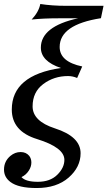

<svg xmlns="http://www.w3.org/2000/svg" viewBox="-59 -762 546 977"><path d="M127.4 194.8Q34.7 194.8 -5.9 164.1Q-38.6 139.6 -38.6 101.1Q-38.6 58.6 -5.9 31.2Q17.6 11.7 45.9 11.7Q73.7 11.7 89.8 31.2Q100.6 45.4 100.6 64.9Q100.6 85.4 88.4 105Q74.2 127.9 50.3 139.2Q71.3 163.1 133.3 163.1Q196.3 163.1 232.4 127.4Q268.6 91.8 268.6 51.3Q268.6 -11.2 129.9 -54.2Q1 -93.8 1 -204.6Q1 -379.4 251 -416Q148.9 -450.2 148.9 -519.5Q148.9 -627 337.9 -668.9H238.3Q161.6 -668.9 102.1 -662.6Q138.7 -702.1 146 -741.7Q205.6 -732.4 276.9 -732.4H467.8L454.6 -669.4Q244.6 -636.7 244.6 -522.9Q244.6 -447.8 359.4 -423.8L333.5 -365.2Q311 -375 287.1 -375Q215.8 -375 161.4 -334.5Q106.9 -293.9 106.9 -220.7Q106.9 -145.5 220.2 -108.9Q351.1 -66.9 351.1 17.6Q351.1 88.4 290.3 141.6Q229.5 194.8 127.4 194.8Z"/></svg>

Font: Munson
Style: Italic
Weight: 400
Italic angle: -12°
Designer: Paul James MIller
Foundry: High-Logic / Made with FontCreator
Version: Version 2.10;May 5, 2019;FontCreator 11.5.0.2430 64-bit